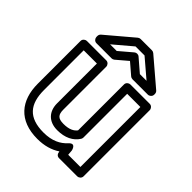

<svg xmlns="http://www.w3.org/2000/svg" viewBox="-221 -911 1082 1082"><g transform="rotate(45 320.0 -370.0)"><path d="M301.6 -79C362.1 -79 406.9 -100.9 431.7 -140.8C434.2 -144.8 435.5 -150.4 435.5 -154V-503H540.6V-25H443.4L440.9 -56C440.9 -56 431 -107.4 397.6 -70.9C367.6 -38.2 324.3 -15 256.5 -15C136.9 -15 89 -74.4 89 -187V-503H194.1V-186C194.1 -122.4 232.4 -79 301.6 -79ZM420.4 25H565.6C576.3 25 590.6 15.1 590.6 0V-528C590.6 -538.7 580.7 -553 565.6 -553H410.5C399.8 -553 385.5 -543.1 385.5 -528V-161.7C371.4 -142.9 347.1 -129 301.6 -129C257.6 -129 244.1 -145 244.1 -186V-528C244.1 -538.7 234.2 -553 219.1 -553H64C53.3 -553 39 -543.1 39 -528V-187C39 -53.4 110.3 35 256.5 35C313 35 357.8 21.3 395 -3.3C396.3 12.4 404.2 25 420.4 25ZM460.8 -632H407.7L332.2 -696.9C322.8 -705.1 308.5 -704.5 299.7 -697.1L223.1 -632H170.1L280 -725H351.8ZM546.6 -613C546.6 -619.9 543.4 -627.3 537.8 -632L377.2 -769C373 -772.7 366.9 -775 361 -775H270.8C265.3 -775 259.2 -772.9 254.6 -769.1L95.1 -634.1C89.9 -629.6 86.3 -622.4 86.3 -615V-607C86.3 -596.3 96.2 -582 111.3 -582H232.3C237.9 -582 244 -584.1 248.5 -587.9L315.8 -645.1L382.1 -588.1C386.4 -584.4 392.4 -582 398.4 -582H521.6C532.3 -582 546.6 -591.9 546.6 -607Z"/></g></svg>

Font: Asimov
Style: WidOu
Weight: 500
Designer: Google
Version: Version 2.000980; 2014